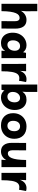

<svg xmlns="http://www.w3.org/2000/svg" viewBox="1568 -2348 790 3967"><g transform="rotate(90 1963.5 -365.0)"><path d="M59 0V-740H212L213 -509L205 -402Q236 -457 284.5 -487Q333 -517 392 -517Q483 -517 528 -455.5Q573 -394 572 -279L570 0H417L419 -268Q420 -320 403.5 -347.5Q387 -375 351 -375Q321 -375 296 -357.5Q271 -340 252.5 -298Q234 -256 223 -183Q212 -110 211 0Z M1182 -507V0H1028L1033 -76Q978 10 870 10Q802 10 754 -21Q706 -52 681 -107Q656 -162 656 -233Q656 -318 691 -382Q726 -446 785 -481.5Q844 -517 917 -517Q965 -517 1002 -497.5Q1039 -478 1059 -446L1072 -507ZM932 -384Q877 -384 845.5 -343Q814 -302 814 -238Q814 -183 838.5 -153Q863 -123 905 -123Q956 -123 992.5 -165Q1029 -207 1029 -275Q1029 -326 1003 -355Q977 -384 932 -384Z M1649 -361Q1629 -369 1595 -369Q1543 -369 1512 -332.5Q1481 -296 1467 -214.5Q1453 -133 1453 0H1301V-330L1299 -509H1452L1445 -382Q1472 -455 1517.5 -486Q1563 -517 1615 -517Q1632 -517 1646.5 -515Q1661 -513 1676 -508Z M1727 0V-740H1880V-509L1875 -431Q1930 -517 2039 -517Q2107 -517 2155 -486Q2203 -455 2228 -400Q2253 -345 2253 -274Q2253 -189 2218 -125Q2183 -61 2124 -25.5Q2065 10 1992 10Q1943 10 1906.5 -9.5Q1870 -29 1850 -61L1836 0ZM1976 -123Q2031 -123 2063 -164.5Q2095 -206 2095 -270Q2095 -324 2070.5 -354Q2046 -384 2004 -384Q1953 -384 1916.5 -342Q1880 -300 1880 -232Q1880 -182 1906 -152.5Q1932 -123 1976 -123Z M2594 -517Q2713 -517 2780.5 -449Q2848 -381 2848 -265Q2848 -186 2814 -124Q2780 -62 2718 -26Q2656 10 2572 10Q2454 10 2386.5 -58Q2319 -126 2319 -241Q2319 -321 2353 -383Q2387 -445 2449 -481Q2511 -517 2594 -517ZM2579 -123Q2630 -123 2660.5 -161.5Q2691 -200 2691 -265Q2691 -321 2664 -352.5Q2637 -384 2590 -384Q2538 -384 2507.5 -345.5Q2477 -307 2477 -242Q2477 -186 2503.5 -154.5Q2530 -123 2579 -123Z M3109 10Q3021 10 2976 -50Q2931 -110 2932 -217L2934 -509H3087L3085 -229Q3085 -184 3101 -158Q3117 -132 3151 -132Q3180 -132 3204 -150Q3228 -168 3246 -210Q3264 -252 3274.5 -325Q3285 -398 3286 -509H3434V0H3281L3288 -98Q3258 -46 3212 -18Q3166 10 3109 10Z M3900 -361Q3880 -369 3846 -369Q3794 -369 3763 -332.5Q3732 -296 3718 -214.5Q3704 -133 3704 0H3552V-330L3550 -509H3703L3696 -382Q3723 -455 3768.5 -486Q3814 -517 3866 -517Q3883 -517 3897.5 -515Q3912 -513 3927 -508Z"/></g></svg>

Font: Livvic
Style: Bold
Weight: 700
Designer: Jacques Le Bailly, Baron von Fonthausen
Version: Version 1.001; ttfautohint (v1.8.2)